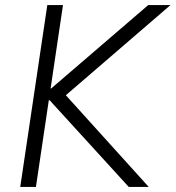

<svg xmlns="http://www.w3.org/2000/svg" viewBox="-20 -739 694 759"><path d="M60 0 167 -719H229L180 -389H182L566 -719H654L220 -345V-385L568 0H489L176 -343H173L122 0Z"/></svg>

Font: Nunitoga
Style: Light Italic
Weight: 300
Italic angle: -9°
Designer: Vernon Adams
Foundry: Vernon Adams
Version: Version 1.0